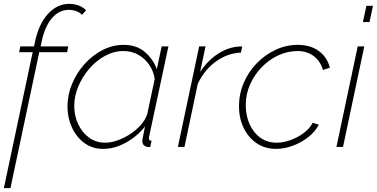

<svg xmlns="http://www.w3.org/2000/svg" viewBox="-33 -760 1949 993"><path d="M136 -490H66L72 -520H143L147 -539Q166 -634 214 -687Q262 -740 325 -740Q353 -740 376.5 -730.5Q400 -721 412 -706L391 -683Q381 -695 362.5 -702Q344 -709 323 -709Q272 -709 235 -665.5Q198 -622 181 -539L177 -520H320L314 -490H170L21 213H-13Z M501 10Q444 10 402.5 -21Q361 -52 338.5 -102Q316 -152 316 -209Q316 -270 340 -327Q364 -384 405 -429.5Q446 -475 498 -501.5Q550 -528 606 -528Q674 -528 717 -490.5Q760 -453 778 -402L803 -520H838L739 -57Q737 -50 737 -45Q737 -32 751 -32L744 0Q740 0 736.5 0.5Q733 1 730 0Q703 -5 703 -31Q703 -35 704 -40.5Q705 -46 708 -60.5Q711 -75 717 -106Q676 -54 617.5 -22Q559 10 501 10ZM511 -22Q541 -22 575 -34Q609 -46 641 -67Q673 -88 696.5 -115Q720 -142 729 -172L767 -351Q762 -390 740 -423Q718 -456 683.5 -476Q649 -496 606 -496Q556 -496 510 -471Q464 -446 428.5 -404.5Q393 -363 372 -313Q351 -263 351 -212Q351 -161 371.5 -117.5Q392 -74 428 -48Q464 -22 511 -22Z M997 -520H1030L1002 -388Q1042 -448 1094 -481.5Q1146 -515 1199 -519Q1205 -520 1210 -520Q1215 -520 1220 -519L1213 -488Q1144 -485 1084.5 -442.5Q1025 -400 990 -327L921 0H887Z M1395 10Q1337 10 1294 -19.5Q1251 -49 1227 -99Q1203 -149 1203 -210Q1203 -274 1227.5 -331.5Q1252 -389 1295 -433Q1338 -477 1392.5 -502.5Q1447 -528 1507 -528Q1572 -528 1615.5 -496.5Q1659 -465 1673 -410L1637 -398Q1624 -444 1589.5 -470Q1555 -496 1506 -496Q1455 -496 1407 -474Q1359 -452 1321 -413Q1283 -374 1260.5 -323.5Q1238 -273 1238 -216Q1238 -162 1258 -117.5Q1278 -73 1314 -47.5Q1350 -22 1398 -22Q1434 -22 1472.5 -36.5Q1511 -51 1541 -74.5Q1571 -98 1584 -125L1616 -115Q1597 -79 1561.5 -51Q1526 -23 1482 -6.5Q1438 10 1395 10Z M1862 -730H1896L1878 -646H1844ZM1817 -520H1851L1741 0H1707Z"/></svg>

Font: Raleway ExtraLight
Style: Italic
Weight: 200
Italic angle: -12°
Designer: Matt McInerney, Pablo Impallari, Rodrigo Fuenzalida
Foundry: Matt McInerney, Pablo Impallari, Rodrigo Fuenzalida
Version: Version 4.026